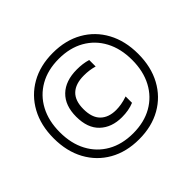

<svg xmlns="http://www.w3.org/2000/svg" viewBox="-173 -969 1197 1197"><g transform="rotate(-45 425.5 -370.0)"><path d="M425.5 11Q313.5 11 229.8 -36.5Q146 -84 99.2 -169.8Q52.5 -255.5 52.5 -370Q52.5 -484.5 99.2 -570.2Q146 -656 229.8 -703.5Q313.5 -751 425.5 -751Q537.5 -751 621.2 -703.5Q705 -656 751.5 -570.2Q798 -484.5 798 -370Q798 -255.5 751.5 -169.8Q705 -84 621.2 -36.5Q537.5 11 425.5 11ZM447 -162Q357 -162 302 -214Q247 -266 247 -366.5Q247 -465 302.5 -518.5Q358 -572 458.5 -572Q484.5 -572 507.8 -569Q531 -566 554.5 -559V-502Q531.5 -508.5 509.5 -511.5Q487.5 -514.5 462.5 -514.5Q389.5 -514.5 351 -478.5Q312.5 -442.5 312.5 -368Q312.5 -292.5 350 -256Q387.5 -219.5 453 -219.5Q474.5 -219.5 499.2 -223.5Q524 -227.5 554.5 -238V-181.5Q530.5 -171.5 503.8 -166.8Q477 -162 447 -162ZM425.5 -41.5Q522.5 -41.5 594.2 -82.2Q666 -123 705.2 -196.8Q744.5 -270.5 744.5 -370Q744.5 -469.5 705.2 -543.2Q666 -617 594.2 -657.8Q522.5 -698.5 425.5 -698.5Q328.5 -698.5 256.8 -657.8Q185 -617 145.8 -543.2Q106.5 -469.5 106.5 -370Q106.5 -270.5 145.8 -196.8Q185 -123 256.8 -82.2Q328.5 -41.5 425.5 -41.5Z"/></g></svg>

Font: Encode Sans SC Condensed Thin
Style: Regular
Weight: 400
Version: Version 3.002